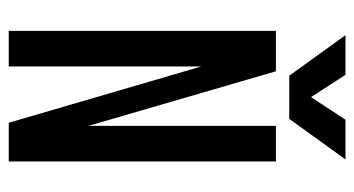

<svg xmlns="http://www.w3.org/2000/svg" viewBox="-210 -620 829 450"><g transform="rotate(90 205.0 -394.5)"><path d="M274.5 -626.2H357.9V0H267.2L135.2 -451.5V0H51.8V-626.2H146.6L274.5 -186.8ZM157 -657.4 61.9 -789.2H154.9L207.1 -708.4L260.1 -789.2H353.1L258.1 -657.4Z"/></g></svg>

Font: Teko Variable Light
Style: Regular
Weight: 300
Designer: Manushi Parikh, Jonny Pinhorn
Foundry: Indian Type Foundry
Version: Version 3.000